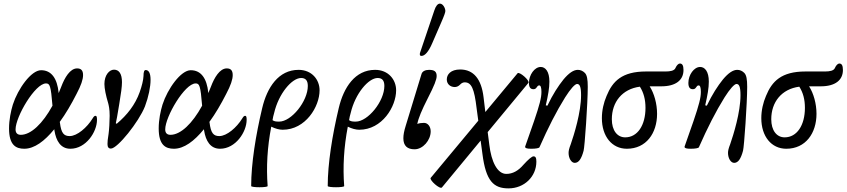

<svg xmlns="http://www.w3.org/2000/svg" viewBox="-20 -811 4678 1061"><path d="M114 11C170 11 226 -31 280 -97C280 -94 281 -92 281 -89C290 -33 315 11 369 11C455 11 516 -82 516 -149C516 -164 514 -171 508 -171C502 -171 498 -167 492 -157C461 -106 406 -59 365 -59C333 -59 318 -75 311 -134L310 -137C343 -182 374 -235 403 -292C428 -339 439 -372 439 -396C439 -422 428 -433 406 -433C367 -433 337 -381 319 -333C314 -320 309 -308 304 -296C304 -297 304 -298 304 -299C296 -378 264 -423 207 -423C152 -423 79 -320 51 -233C40 -197 30 -149 30 -101C30 -9 68 11 114 11ZM66 -96C66 -166 174 -350 234 -350C255 -350 261 -339 270 -227C216 -128 151 -66 95 -66C77 -66 66 -75 66 -96Z M593 10C629 10 747 -137 781 -223C801 -276 812 -331 812 -370C812 -405 803 -424 785 -424C777 -424 773 -414 773 -391C772 -368 764 -336 752 -302C727 -232 683 -176 625 -127L620 -130C623 -143 629 -173 639 -236C649 -296 654 -332 654 -357C654 -403 638 -426 610 -426C584 -426 557 -396 557 -347C557 -322 565 -283 578 -240C581 -228 586 -209 586 -171C586 -140 583 -91 580 -71C575 -41 574 -27 574 -15C574 2 580 10 593 10Z M941 11C997 11 1053 -31 1107 -97C1107 -94 1108 -92 1108 -89C1117 -33 1142 11 1196 11C1282 11 1343 -82 1343 -149C1343 -164 1341 -171 1335 -171C1329 -171 1325 -167 1319 -157C1288 -106 1233 -59 1192 -59C1160 -59 1145 -75 1138 -134L1137 -137C1170 -182 1201 -235 1230 -292C1255 -339 1266 -372 1266 -396C1266 -422 1255 -433 1233 -433C1194 -433 1164 -381 1146 -333C1141 -320 1136 -308 1131 -296C1131 -297 1131 -298 1131 -299C1123 -378 1091 -423 1034 -423C979 -423 906 -320 878 -233C867 -197 857 -149 857 -101C857 -9 895 11 941 11ZM893 -96C893 -166 1001 -350 1061 -350C1082 -350 1088 -339 1097 -227C1043 -128 978 -66 922 -66C904 -66 893 -75 893 -96Z M1368 217C1368 226 1460 226 1459 217C1451 112 1457 3 1479 -111C1501 -100 1524 -94 1542 -94C1669 -94 1746 -222 1746 -312C1746 -371 1703 -425 1630 -425C1519 -425 1456 -328 1429 -214C1393 -63 1368 93 1368 217ZM1495 -187C1520 -294 1593 -380 1644 -380C1668 -380 1681 -367 1681 -336C1681 -251 1590 -139 1523 -139C1505 -139 1496 -140 1486 -147C1488 -160 1491 -174 1495 -187Z M1791 217C1791 226 1883 226 1882 217C1874 112 1880 3 1902 -111C1924 -100 1947 -94 1965 -94C2092 -94 2169 -222 2169 -312C2169 -371 2126 -425 2053 -425C1942 -425 1879 -328 1852 -214C1816 -63 1791 93 1791 217ZM1918 -187C1943 -294 2016 -380 2067 -380C2091 -380 2104 -367 2104 -336C2104 -251 2013 -139 1946 -139C1928 -139 1919 -140 1909 -147C1911 -160 1914 -174 1918 -187Z M2309 -502C2328 -502 2348 -525 2368 -571L2417 -684C2435 -725 2441 -743 2441 -750C2441 -766 2428 -791 2411 -791C2399 -791 2388 -778 2380 -753L2301 -519C2300 -516 2300 -513 2300 -510C2300 -505 2303 -502 2309 -502ZM2271 14C2317 14 2360 -36 2360 -85C2360 -112 2344 -132 2323 -132C2308 -132 2296 -130 2286 -126C2292 -158 2311 -203 2343 -266C2381 -340 2393 -372 2393 -391C2393 -415 2381 -425 2351 -425C2330 -425 2313 -417 2309 -401L2222 -116C2213 -87 2209 -66 2209 -47C2209 -5 2231 14 2271 14Z M2422 225 2636 -34 2646 40C2665 190 2708 230 2790 230C2877 230 2944 165 2944 82C2944 60 2939 53 2928 53C2920 53 2901 68 2873 99C2844 133 2813 150 2778 150C2728 150 2695 82 2684 -11L2675 -81L2900 -353C2910 -365 2849 -418 2840 -406L2662 -192L2652 -275C2640 -374 2597 -427 2523 -427C2470 -427 2449 -399 2449 -372C2449 -345 2470 -330 2493 -330C2503 -330 2513 -334 2522 -343C2529 -351 2538 -356 2548 -356C2585 -356 2601 -322 2614 -211L2623 -144L2360 172C2351 183 2411 237 2422 225Z M3156 89C3178 89 3193 67 3205 22C3211 2 3228 -243 3228 -331C3228 -372 3224 -396 3212 -408C3201 -419 3188 -425 3173 -425C3150 -425 3124 -408 3094 -372C3065 -336 3035 -290 3005 -227L2996 -229C3009 -285 3016 -325 3016 -360C3016 -416 2994 -441 2968 -441C2934 -441 2903 -397 2903 -353C2903 -329 2911 -318 2928 -318C2948 -318 2945 -339 2960 -339C2968 -339 2972 -327 2972 -303C2972 -271 2962 -232 2931 -141L2883 -4C2882 -2 2882 0 2882 1C2882 8 2893 11 2916 11C2940 11 2958 8 2961 3C3009 -106 3055 -196 3103 -273C3132 -319 3157 -347 3169 -347C3183 -347 3191 -333 3191 -285C3191 -190 3152 -66 3134 -14C3125 9 3122 22 3122 34C3122 63 3137 89 3156 89Z M3444 11C3551 11 3611 -75 3611 -182C3611 -238 3595 -295 3570 -334H3635C3714 -334 3757 -368 3757 -424C3757 -450 3750 -460 3737 -460C3729 -460 3719 -450 3713 -436C3707 -420 3684 -416 3658 -416H3550C3417 -416 3365 -362 3332 -281C3316 -244 3306 -201 3306 -158C3306 -57 3362 11 3444 11ZM3361 -152C3361 -247 3418 -319 3516 -332C3537 -299 3547 -261 3547 -215C3547 -119 3503 -52 3435 -52C3391 -52 3361 -90 3361 -152Z M4037 89C4059 89 4074 67 4086 22C4092 2 4109 -243 4109 -331C4109 -372 4105 -396 4093 -408C4082 -419 4069 -425 4054 -425C4031 -425 4005 -408 3975 -372C3946 -336 3916 -290 3886 -227L3877 -229C3890 -285 3897 -325 3897 -360C3897 -416 3875 -441 3849 -441C3815 -441 3784 -397 3784 -353C3784 -329 3792 -318 3809 -318C3829 -318 3826 -339 3841 -339C3849 -339 3853 -327 3853 -303C3853 -271 3843 -232 3812 -141L3764 -4C3763 -2 3763 0 3763 1C3763 8 3774 11 3797 11C3821 11 3839 8 3842 3C3890 -106 3936 -196 3984 -273C4013 -319 4038 -347 4050 -347C4064 -347 4072 -333 4072 -285C4072 -190 4033 -66 4015 -14C4006 9 4003 22 4003 34C4003 63 4018 89 4037 89Z M4325 11C4432 11 4492 -75 4492 -182C4492 -238 4476 -295 4451 -334H4516C4595 -334 4638 -368 4638 -424C4638 -450 4631 -460 4618 -460C4610 -460 4600 -450 4594 -436C4588 -420 4565 -416 4539 -416H4431C4298 -416 4246 -362 4213 -281C4197 -244 4187 -201 4187 -158C4187 -57 4243 11 4325 11ZM4242 -152C4242 -247 4299 -319 4397 -332C4418 -299 4428 -261 4428 -215C4428 -119 4384 -52 4316 -52C4272 -52 4242 -90 4242 -152Z"/></svg>

Font: Junicode Two Beta SemiCondensed Medium
Style: Italic
Weight: 500
Width: 4
Italic angle: -10°
Version: Version 1.063